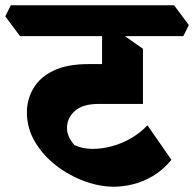

<svg xmlns="http://www.w3.org/2000/svg" viewBox="-76 -675 736 728"><path d="M357 33Q301 33 243 11.5Q185 -10 136 -48Q87 -86 56.5 -137.5Q26 -189 26 -249Q26 -297 50 -339Q74 -381 125.5 -406.5Q177 -432 260 -432H382L466 -281H299Q237 -281 207.5 -254Q178 -227 178 -190Q178 -172 185.5 -156Q193 -140 206 -125Q236 -111 272.5 -110.5Q309 -110 348 -120.5Q387 -131 422 -151.5Q457 -172 483 -200L574 -69Q542 -30 503.5 -7.5Q465 15 427 24Q389 33 357 33ZM466 -281 311 -323V-590L361 -564L466 -490ZM0 -538 -56 -613 -35 -655H584L640 -580L619 -538Z"/></svg>

Font: Eczar
Style: Bold
Weight: 700
Designer: Vaibhav Singh
Foundry: Rosetta Type Foundry
Version: Version 2.000